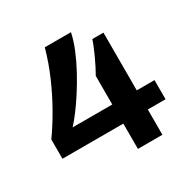

<svg xmlns="http://www.w3.org/2000/svg" viewBox="-157 -848 990 998"><g transform="rotate(-30 338.0 -349.5)"><path d="M392.4 0V-151.7H27.1V-267.4Q69.6 -327.1 108.8 -396Q148 -465 181.4 -541.7Q214.8 -618.5 237.4 -699.4H394.4Q384.9 -653.9 364.2 -603.7Q343.6 -553.5 316.4 -503.5Q289.3 -453.4 259.7 -407.4Q230.2 -361.4 202.7 -325Q175.1 -288.5 154.3 -266.5H392.4V-438Q403.5 -457.6 415.1 -480.1Q426.7 -502.6 437.4 -526.1Q448 -549.6 457.2 -571.5Q466.4 -593.4 472.6 -612.9H539.4V-266.5H645.9V-151.7H539.4V0Z"/></g></svg>

Font: Archivo SemiBold SemiExpanded
Style: Regular
Weight: 600
Width: 6
Version: Version 2.001